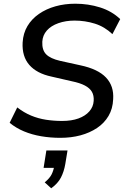

<svg xmlns="http://www.w3.org/2000/svg" viewBox="-20 -734 684 1035"><path d="M305 9Q252 9 202 0.5Q152 -8 109 -26Q66 -44 32 -72L73 -155Q109 -127 147.5 -111Q186 -95 228 -88.5Q270 -82 315 -82Q366 -82 403 -95.5Q440 -109 461.5 -133.5Q483 -158 485 -190Q487 -219 475.5 -239Q464 -259 437.5 -273Q411 -287 367 -296L258 -321Q178 -338 138 -384Q98 -430 102 -505Q105 -555 128 -593.5Q151 -632 190 -659Q229 -686 279 -700Q329 -714 386 -714Q456 -714 519.5 -694Q583 -674 628 -631L586 -550Q544 -590 491.5 -606.5Q439 -623 382 -623Q334 -623 294.5 -609Q255 -595 232.5 -569.5Q210 -544 208 -509Q206 -464 229 -441Q252 -418 304 -406L413 -382Q508 -362 551.5 -316Q595 -270 590 -199Q588 -148 565 -109Q542 -70 503 -44Q464 -18 414 -4.5Q364 9 305 9ZM256 281 221 249Q248 227 258.5 205.5Q269 184 273 158L293 171H215L230 77H344L332 150Q325 191 308.5 223Q292 255 256 281Z"/></svg>

Font: Nunito Sans 10pt SemiBold
Style: Italic
Weight: 600
Italic angle: -9°
Designer: Vernon Adams
Foundry: Vernon Adams
Version: Version 3.101;gftools[0.9.27]